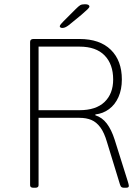

<svg xmlns="http://www.w3.org/2000/svg" viewBox="-20 -884 650 906"><path d="M138 2Q130 2 126 -1Q122 -4 122 -10V-686Q122 -700 138 -700H355Q451 -700 503 -649Q555 -598 555 -509Q555 -462 539 -426Q523 -390 494.5 -369Q466 -348 430 -344V-340Q462 -330 484 -301Q506 -272 521 -225L583 -28Q585 -21 586.5 -15.5Q588 -10 588 -7Q588 -2 584.5 0Q581 2 573 2H565Q558 2 553.5 -1Q549 -4 546 -14L485 -213Q472 -258 453.5 -283Q435 -308 411 -318Q387 -328 355 -328H162V-10Q162 -4 158 -1Q154 2 146 2ZM162 -364H355Q433 -364 473.5 -403Q514 -442 514 -509Q514 -581 473.5 -622.5Q433 -664 355 -664H162ZM274 -752Q270 -752 266 -754Q262 -756 262 -760Q262 -764 268 -771Q274 -778 280 -784L337 -841Q351 -855 358.5 -859.5Q366 -864 381 -864Q392 -864 397 -861Q402 -858 402 -853Q402 -849 393 -840Q384 -831 364 -814L314 -773Q300 -761 291 -756.5Q282 -752 274 -752Z"/></svg>

Font: Asap Thin
Style: Regular
Weight: 250
Designer: Pablo Cosgaya
Foundry: Omnibus-Type
Version: Version 3.001